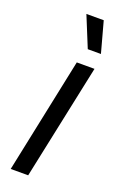

<svg xmlns="http://www.w3.org/2000/svg" viewBox="-144 -777 521 821"><g transform="rotate(20 116.5 -367.0)"><path d="M21.6 0 131.3 -524.7H211.9L101.1 0ZM156.1 -593.9 99 -733.6H177.9L216 -593.9Z"/></g></svg>

Font: Mona Sans
Style: Italic
Weight: 200
Italic angle: -11.6951°
Designer: Deni Anggara
Foundry: GitHub
Version: Version 2.000